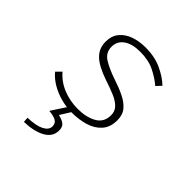

<svg xmlns="http://www.w3.org/2000/svg" viewBox="-192 -628 984 984"><g transform="rotate(45 300.0 -136.5)"><path d="M272 12Q233 12 193.5 1.5Q154 -9 120 -29Q86 -49 64 -76L91 -103Q125 -63 175 -43Q225 -23 281 -23Q342 -23 383.5 -46.5Q425 -70 425 -121Q425 -150 406.5 -169Q388 -188 355 -202Q322 -216 279 -230Q203 -256 170.5 -288Q138 -320 138 -367Q138 -410 160.5 -437.5Q183 -465 220.5 -478.5Q258 -492 304 -492Q373 -492 424 -467.5Q475 -443 504 -414L479 -387Q449 -413 405.5 -435Q362 -457 301 -457Q243 -457 210.5 -434Q178 -411 178 -371Q178 -329 213.5 -306.5Q249 -284 308 -264Q354 -249 389.5 -231.5Q425 -214 445.5 -189.5Q466 -165 466 -125Q466 -76 439.5 -45.5Q413 -15 369 -1.5Q325 12 272 12ZM133 219 131 191Q192 189 222.5 173Q253 157 253 132Q253 110 236.5 100Q220 90 185 87L245 -5H280L235 67Q271 76 282 89.5Q293 103 292 125Q291 169 247.5 193Q204 217 133 219Z"/></g></svg>

Font: Source Code Pro ExtraLight Light
Style: Italic
Weight: 300
Italic angle: -11°
Monospace: yes
Version: Version 1.016;hotconv 1.0.116;makeotfexe 2.5.65601